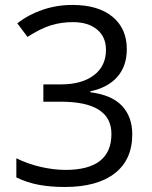

<svg xmlns="http://www.w3.org/2000/svg" viewBox="-20 -744 612 774"><path d="M491.2 -545.9Q491.2 -477.5 452.9 -434.1Q414.6 -390.6 344.2 -376V-372.1Q430.2 -361.3 471.7 -317.4Q513.2 -273.4 513.2 -202.1Q513.2 -100.1 442.4 -45.2Q371.6 9.8 241.2 9.8Q184.6 9.8 137.5 1.2Q90.3 -7.3 45.9 -28.8V-106Q92.3 -83 144.8 -71Q197.3 -59.1 244.1 -59.1Q429.2 -59.1 429.2 -204.1Q429.2 -334 225.1 -334H154.8V-403.8H226.1Q309.6 -403.8 358.4 -440.7Q407.2 -477.5 407.2 -543Q407.2 -595.2 371.3 -625Q335.4 -654.8 273.9 -654.8Q227.1 -654.8 185.5 -642.1Q144 -629.4 90.8 -595.2L49.8 -649.9Q93.8 -684.6 151.1 -704.3Q208.5 -724.1 272 -724.1Q376 -724.1 433.6 -676.5Q491.2 -628.9 491.2 -545.9Z"/></svg>

Font: f02075841
Style: Regular
Weight: 400
Foundry: Ascender Corporation
Version: Version 1.10